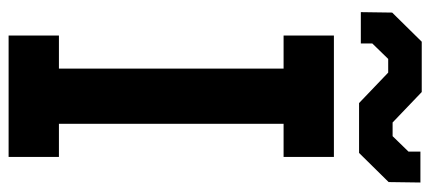

<svg xmlns="http://www.w3.org/2000/svg" viewBox="-290 -686 976 435"><g transform="rotate(90 197.5 -468.0)"><path d="M213 -794 144 -860H113L78 -824V-798H7L8 -869L74 -936H188L257 -870H288L323 -906V-933H393L392 -861L326 -794ZM60 0V-114H135V-623H60V-737H335V-623H260V-114H335V0Z"/></g></svg>

Font: Tomorrow Medium
Style: Regular
Weight: 500
Designer: Tony de Marco, Monica Rizzolli
Foundry: Just in Type
Version: Version 2.002